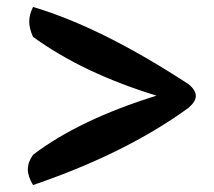

<svg xmlns="http://www.w3.org/2000/svg" viewBox="-20 -592 614 552"><path d="M60 -105Q60 -126 75 -147Q208 -248 430 -317Q218 -382 75 -486Q64 -510 64 -530Q64 -550 75 -572Q271 -514 522 -350Q543 -333 543 -316Q543 -300 522 -282Q342 -151 75 -60Q60 -85 60 -105Z"/></svg>

Font: Gorditas
Style: Bold
Weight: 700
Designer: Gustavo Dipre (gbrenda1987@gmail.com)
Foundry: Gustavo Dipre (gbrenda1987@gmail.com)
Version: Version 001.001